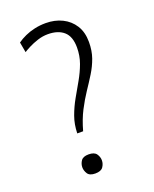

<svg xmlns="http://www.w3.org/2000/svg" viewBox="-139 -813 722 900"><g transform="rotate(-20 222.0 -363.0)"><path d="M163.1 -197.8Q164.1 -242.7 178.2 -281.7Q192.4 -320.8 212.6 -356.4Q232.9 -392.1 252.9 -427.2Q272.9 -462.4 286.4 -499Q299.8 -535.6 299.8 -577.1Q299.8 -631.8 271.2 -657Q242.7 -682.1 191.9 -682.1Q166 -682.1 140.6 -673.8Q115.2 -665.5 95.7 -655.5Q76.2 -645.5 65.9 -638.7L56.6 -689.9Q74.2 -702.6 96.4 -712.6Q118.7 -722.7 144.8 -728.5Q170.9 -734.4 200.2 -734.4Q245.6 -734.4 282 -716.6Q318.4 -698.7 339.8 -665Q361.3 -631.3 361.3 -582Q361.3 -538.6 348.9 -503.4Q336.4 -468.3 316.4 -436Q296.4 -403.8 273.4 -369.6Q250.5 -335.4 229 -293.9Q207.5 -252.4 192.4 -197.8ZM179.2 7.8Q150.9 7.8 140.9 -7.8Q130.9 -23.4 130.9 -40Q130.9 -57.1 141.1 -72.3Q151.4 -87.4 179.2 -87.4Q207.5 -87.4 218 -72.3Q228.5 -57.1 228.5 -40Q228.5 -22.5 218 -7.3Q207.5 7.8 179.2 7.8Z"/></g></svg>

Font: Comme ExtraLight
Style: Regular
Weight: 250
Version: Version 1.000;gftools[0.9.27]